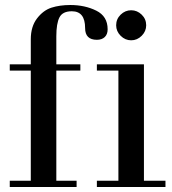

<svg xmlns="http://www.w3.org/2000/svg" viewBox="-20 -747 688 767"><path d="M103 -465H19V-490H103V-590Q103 -641 128 -673.5Q153 -706 186 -716.5Q219 -727 261 -727Q319 -727 364.5 -704.5Q410 -682 410 -630Q410 -610 398.5 -599Q387 -588 367 -588Q320 -588 320 -635Q320 -702 267 -702Q230 -702 217.5 -677.5Q205 -653 205 -602V-490H301V-465H205V-25H286V0H19V-25H103ZM453 -25V-465H367V-490H555V-25H641V0H367V-25ZM444 -646Q444 -671 462 -688.5Q480 -706 504 -706Q528 -706 546 -688.5Q564 -671 564 -646Q564 -622 546 -604Q528 -586 504 -586Q480 -586 462 -604Q444 -622 444 -646Z"/></svg>

Font: Justus
Style: Roman
Weight: 500
Version: Version 001.001